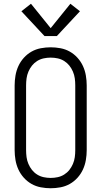

<svg xmlns="http://www.w3.org/2000/svg" viewBox="-20 -995 540 1023"><path d="M250 8Q224 8 197.5 3Q171 -2 148 -15Q125 -28 107 -48Q89 -68 78 -92Q67 -116 62.5 -142.5Q58 -169 58 -195V-540Q58 -566 62.5 -592.5Q67 -619 78 -643Q89 -667 107 -687Q125 -707 148 -720Q171 -733 197.5 -738Q224 -743 250 -743Q276 -743 302.5 -738Q329 -733 352 -720Q375 -707 393 -687Q411 -667 422 -643Q433 -619 437.5 -592.5Q442 -566 442 -540V-195Q442 -169 437.5 -142.5Q433 -116 422 -92Q411 -68 393 -48Q375 -28 352 -15Q329 -2 302.5 3Q276 8 250 8ZM250 -47Q269 -47 287.5 -51Q306 -55 322 -65Q338 -75 349.5 -89.5Q361 -104 368.5 -121.5Q376 -139 378.5 -157.5Q381 -176 381 -195V-540Q381 -559 378.5 -577.5Q376 -596 368.5 -613.5Q361 -631 349.5 -645.5Q338 -660 322 -670Q306 -680 287.5 -684Q269 -688 250 -688Q231 -688 212.5 -684Q194 -680 178 -670Q162 -660 150.5 -645.5Q139 -631 131.5 -613.5Q124 -596 121.5 -577.5Q119 -559 119 -540V-195Q119 -176 121.5 -157.5Q124 -139 131.5 -121.5Q139 -104 150.5 -89.5Q162 -75 178 -65Q194 -55 212.5 -51Q231 -47 250 -47ZM217 -803 94 -935 145 -975 250 -845 355 -975 406 -935 283 -803Z"/></svg>

Font: Iosevka SS04 Light
Style: Regular
Weight: 300
Monospace: yes
Designer: Belleve Invis
Foundry: Belleve Invis
Version: Version 19.0.0; ttfautohint (v1.8.4)